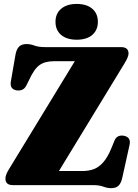

<svg xmlns="http://www.w3.org/2000/svg" viewBox="-20 -939 702 974"><path d="M613.5 -620.5 279 -71.5H399Q430 -71.5 455.8 -81Q481.5 -90.5 504 -116Q526.5 -141.5 546 -189.5L560.5 -225Q567.5 -242.5 580.8 -248Q594 -253.5 610 -250Q646 -242 637 -203L600 -36Q594 -9.5 581.2 3Q568.5 15.5 544 15.5Q524.5 15.5 504 7.8Q483.5 0 449.5 0H44.5Q7.5 0 7.5 -33.5Q7.5 -51.5 25 -80L359.5 -628.5H253.5Q207.5 -628.5 180 -608.5Q152.5 -588.5 126.5 -531L113.5 -505Q104.5 -488 91.5 -483.2Q78.5 -478.5 65 -480.5Q28.5 -486 35 -525.5L59 -664Q64.5 -691 77.5 -703.2Q90.5 -715.5 115 -715.5Q134 -715.5 154.8 -707.8Q175.5 -700 209.5 -700H594Q632 -700 632 -667.5Q632 -651.5 613.5 -620.5ZM369 -737.5Q319 -737.5 290.2 -761.8Q261.5 -786 261.5 -828.5Q261.5 -870 290.2 -894.5Q319 -919 369 -919Q420 -919 448.2 -894.5Q476.5 -870 476.5 -828.5Q476.5 -786.5 448.2 -762Q420 -737.5 369 -737.5Z"/></svg>

Font: Fraunces 9pt S000 Black
Style: Regular
Weight: 900
Version: Version 1.000; ttfautohint (v1.8.3)